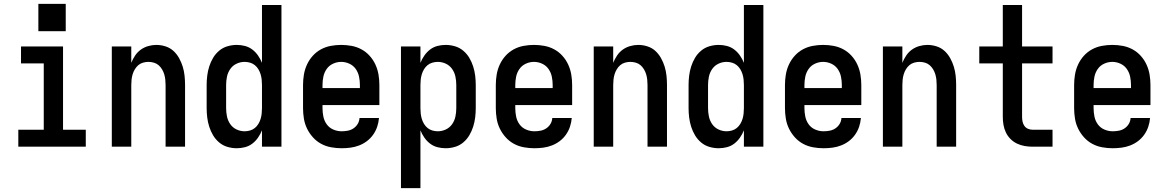

<svg xmlns="http://www.w3.org/2000/svg" viewBox="-20 -761 6040 996"><path d="M75 0V-88H207V-432H89V-520H307V-88H425V0ZM179 -599V-741H321V-599Z M560 0V-520H661V-435Q669 -455 681 -473Q693 -491 710.5 -503.5Q728 -516 749 -522Q770 -528 791 -528Q815 -528 838.5 -520.5Q862 -513 879.5 -497Q897 -481 909 -459.5Q921 -438 928 -415Q935 -392 937.5 -368Q940 -344 940 -320V0H839V-320Q839 -334 837.5 -348Q836 -362 832 -375.5Q828 -389 820.5 -401.5Q813 -414 802.5 -423Q792 -432 778 -436Q764 -440 750 -440Q736 -440 722 -436Q708 -432 697.5 -423Q687 -414 679.5 -401.5Q672 -389 668 -375.5Q664 -362 662.5 -348Q661 -334 661 -320V0Z M1208 8Q1184 8 1160 1Q1136 -6 1117 -22Q1098 -38 1085.5 -59Q1073 -80 1065.5 -103.5Q1058 -127 1055 -151.5Q1052 -176 1052 -200V-320Q1052 -344 1055 -368.5Q1058 -393 1065.5 -416.5Q1073 -440 1085.5 -461Q1098 -482 1117 -498Q1136 -514 1160 -521Q1184 -528 1208 -528Q1230 -528 1251 -522.5Q1272 -517 1289 -504Q1306 -491 1318.5 -473Q1331 -455 1339 -435V-735H1440V0H1339V-85Q1331 -65 1318.5 -47Q1306 -29 1289 -16Q1272 -3 1251 2.5Q1230 8 1208 8ZM1249 -80Q1263 -80 1277 -84Q1291 -88 1302 -97Q1313 -106 1320.5 -118.5Q1328 -131 1332 -144.5Q1336 -158 1337.5 -172Q1339 -186 1339 -200V-320Q1339 -334 1337.5 -348Q1336 -362 1332 -375.5Q1328 -389 1320.5 -401.5Q1313 -414 1302 -423Q1291 -432 1277 -436Q1263 -440 1249 -440Q1227 -440 1207 -430.5Q1187 -421 1174.5 -403Q1162 -385 1157.5 -363.5Q1153 -342 1153 -320V-200Q1153 -178 1157.5 -156.5Q1162 -135 1174.5 -117Q1187 -99 1207 -89.5Q1227 -80 1249 -80Z M1752 8Q1725 8 1697.5 3Q1670 -2 1646 -15Q1622 -28 1603.5 -48.5Q1585 -69 1573 -93.5Q1561 -118 1556.5 -145.5Q1552 -173 1552 -200V-320Q1552 -347 1556.5 -374Q1561 -401 1572.5 -426Q1584 -451 1602.5 -471.5Q1621 -492 1645 -505Q1669 -518 1696 -523Q1723 -528 1750 -528Q1777 -528 1804 -523Q1831 -518 1855 -505Q1879 -492 1897.5 -471.5Q1916 -451 1927.5 -426Q1939 -401 1943.5 -374Q1948 -347 1948 -320V-216H1653V-200Q1653 -178 1657.5 -156Q1662 -134 1675 -116Q1688 -98 1709 -89Q1730 -80 1752 -80Q1768 -80 1784 -83Q1800 -86 1813.5 -95Q1827 -104 1835.5 -118Q1844 -132 1845 -149H1946Q1944 -125 1936.5 -103Q1929 -81 1915.5 -62Q1902 -43 1883.5 -29Q1865 -15 1843 -6.5Q1821 2 1798 5Q1775 8 1752 8ZM1847 -304V-320Q1847 -342 1842.5 -363.5Q1838 -385 1825.5 -403Q1813 -421 1792.5 -430.5Q1772 -440 1750 -440Q1728 -440 1707.5 -430.5Q1687 -421 1674.5 -403Q1662 -385 1657.5 -363.5Q1653 -342 1653 -320V-304Z M2060 215V-520H2161V-435Q2169 -455 2181.5 -473Q2194 -491 2211 -504Q2228 -517 2249 -522.5Q2270 -528 2292 -528Q2316 -528 2340 -521Q2364 -514 2383 -498Q2402 -482 2414.5 -461Q2427 -440 2434.5 -416.5Q2442 -393 2445 -368.5Q2448 -344 2448 -320V-200Q2448 -176 2445 -151.5Q2442 -127 2434.5 -103.5Q2427 -80 2414.5 -59Q2402 -38 2383 -22Q2364 -6 2340 1Q2316 8 2292 8Q2270 8 2249 2.5Q2228 -3 2211 -16Q2194 -29 2181.5 -47Q2169 -65 2161 -85V215ZM2251 -80Q2273 -80 2293 -89.5Q2313 -99 2325.5 -117Q2338 -135 2342.5 -156.5Q2347 -178 2347 -200V-320Q2347 -342 2342.5 -363.5Q2338 -385 2325.5 -403Q2313 -421 2293 -430.5Q2273 -440 2251 -440Q2237 -440 2223 -436Q2209 -432 2198 -423Q2187 -414 2179.5 -401.5Q2172 -389 2168 -375.5Q2164 -362 2162.5 -348Q2161 -334 2161 -320V-200Q2161 -186 2162.5 -172Q2164 -158 2168 -144.5Q2172 -131 2179.5 -118.5Q2187 -106 2198 -97Q2209 -88 2223 -84Q2237 -80 2251 -80Z M2752 8Q2725 8 2697.5 3Q2670 -2 2646 -15Q2622 -28 2603.5 -48.5Q2585 -69 2573 -93.5Q2561 -118 2556.5 -145.5Q2552 -173 2552 -200V-320Q2552 -347 2556.5 -374Q2561 -401 2572.5 -426Q2584 -451 2602.5 -471.5Q2621 -492 2645 -505Q2669 -518 2696 -523Q2723 -528 2750 -528Q2777 -528 2804 -523Q2831 -518 2855 -505Q2879 -492 2897.5 -471.5Q2916 -451 2927.5 -426Q2939 -401 2943.5 -374Q2948 -347 2948 -320V-216H2653V-200Q2653 -178 2657.5 -156Q2662 -134 2675 -116Q2688 -98 2709 -89Q2730 -80 2752 -80Q2768 -80 2784 -83Q2800 -86 2813.5 -95Q2827 -104 2835.5 -118Q2844 -132 2845 -149H2946Q2944 -125 2936.5 -103Q2929 -81 2915.5 -62Q2902 -43 2883.5 -29Q2865 -15 2843 -6.5Q2821 2 2798 5Q2775 8 2752 8ZM2847 -304V-320Q2847 -342 2842.5 -363.5Q2838 -385 2825.5 -403Q2813 -421 2792.5 -430.5Q2772 -440 2750 -440Q2728 -440 2707.5 -430.5Q2687 -421 2674.5 -403Q2662 -385 2657.5 -363.5Q2653 -342 2653 -320V-304Z M3060 0V-520H3161V-435Q3169 -455 3181 -473Q3193 -491 3210.5 -503.5Q3228 -516 3249 -522Q3270 -528 3291 -528Q3315 -528 3338.5 -520.5Q3362 -513 3379.5 -497Q3397 -481 3409 -459.5Q3421 -438 3428 -415Q3435 -392 3437.5 -368Q3440 -344 3440 -320V0H3339V-320Q3339 -334 3337.5 -348Q3336 -362 3332 -375.5Q3328 -389 3320.5 -401.5Q3313 -414 3302.5 -423Q3292 -432 3278 -436Q3264 -440 3250 -440Q3236 -440 3222 -436Q3208 -432 3197.5 -423Q3187 -414 3179.5 -401.5Q3172 -389 3168 -375.5Q3164 -362 3162.5 -348Q3161 -334 3161 -320V0Z M3708 8Q3684 8 3660 1Q3636 -6 3617 -22Q3598 -38 3585.5 -59Q3573 -80 3565.5 -103.5Q3558 -127 3555 -151.5Q3552 -176 3552 -200V-320Q3552 -344 3555 -368.5Q3558 -393 3565.5 -416.5Q3573 -440 3585.5 -461Q3598 -482 3617 -498Q3636 -514 3660 -521Q3684 -528 3708 -528Q3730 -528 3751 -522.5Q3772 -517 3789 -504Q3806 -491 3818.5 -473Q3831 -455 3839 -435V-735H3940V0H3839V-85Q3831 -65 3818.5 -47Q3806 -29 3789 -16Q3772 -3 3751 2.5Q3730 8 3708 8ZM3749 -80Q3763 -80 3777 -84Q3791 -88 3802 -97Q3813 -106 3820.5 -118.5Q3828 -131 3832 -144.5Q3836 -158 3837.5 -172Q3839 -186 3839 -200V-320Q3839 -334 3837.5 -348Q3836 -362 3832 -375.5Q3828 -389 3820.5 -401.5Q3813 -414 3802 -423Q3791 -432 3777 -436Q3763 -440 3749 -440Q3727 -440 3707 -430.5Q3687 -421 3674.5 -403Q3662 -385 3657.5 -363.5Q3653 -342 3653 -320V-200Q3653 -178 3657.5 -156.5Q3662 -135 3674.5 -117Q3687 -99 3707 -89.5Q3727 -80 3749 -80Z M4252 8Q4225 8 4197.5 3Q4170 -2 4146 -15Q4122 -28 4103.5 -48.5Q4085 -69 4073 -93.5Q4061 -118 4056.5 -145.5Q4052 -173 4052 -200V-320Q4052 -347 4056.5 -374Q4061 -401 4072.5 -426Q4084 -451 4102.5 -471.5Q4121 -492 4145 -505Q4169 -518 4196 -523Q4223 -528 4250 -528Q4277 -528 4304 -523Q4331 -518 4355 -505Q4379 -492 4397.5 -471.5Q4416 -451 4427.5 -426Q4439 -401 4443.5 -374Q4448 -347 4448 -320V-216H4153V-200Q4153 -178 4157.5 -156Q4162 -134 4175 -116Q4188 -98 4209 -89Q4230 -80 4252 -80Q4268 -80 4284 -83Q4300 -86 4313.5 -95Q4327 -104 4335.5 -118Q4344 -132 4345 -149H4446Q4444 -125 4436.5 -103Q4429 -81 4415.5 -62Q4402 -43 4383.5 -29Q4365 -15 4343 -6.5Q4321 2 4298 5Q4275 8 4252 8ZM4347 -304V-320Q4347 -342 4342.5 -363.5Q4338 -385 4325.5 -403Q4313 -421 4292.5 -430.5Q4272 -440 4250 -440Q4228 -440 4207.5 -430.5Q4187 -421 4174.5 -403Q4162 -385 4157.5 -363.5Q4153 -342 4153 -320V-304Z M4560 0V-520H4661V-435Q4669 -455 4681 -473Q4693 -491 4710.5 -503.5Q4728 -516 4749 -522Q4770 -528 4791 -528Q4815 -528 4838.5 -520.5Q4862 -513 4879.5 -497Q4897 -481 4909 -459.5Q4921 -438 4928 -415Q4935 -392 4937.5 -368Q4940 -344 4940 -320V0H4839V-320Q4839 -334 4837.5 -348Q4836 -362 4832 -375.5Q4828 -389 4820.5 -401.5Q4813 -414 4802.5 -423Q4792 -432 4778 -436Q4764 -440 4750 -440Q4736 -440 4722 -436Q4708 -432 4697.5 -423Q4687 -414 4679.5 -401.5Q4672 -389 4668 -375.5Q4664 -362 4662.5 -348Q4661 -334 4661 -320V0Z M5337 0Q5316 0 5295.5 -3.5Q5275 -7 5256 -16Q5237 -25 5222 -40Q5207 -55 5198 -74Q5189 -93 5185.5 -113.5Q5182 -134 5182 -155V-432H5060V-520H5182V-735H5282V-520H5440V-432H5282V-155Q5282 -142 5284.5 -130Q5287 -118 5294 -108Q5301 -98 5312.5 -93Q5324 -88 5337 -88H5440V0Z M5752 8Q5725 8 5697.5 3Q5670 -2 5646 -15Q5622 -28 5603.5 -48.5Q5585 -69 5573 -93.5Q5561 -118 5556.5 -145.5Q5552 -173 5552 -200V-320Q5552 -347 5556.5 -374Q5561 -401 5572.5 -426Q5584 -451 5602.5 -471.5Q5621 -492 5645 -505Q5669 -518 5696 -523Q5723 -528 5750 -528Q5777 -528 5804 -523Q5831 -518 5855 -505Q5879 -492 5897.5 -471.5Q5916 -451 5927.5 -426Q5939 -401 5943.5 -374Q5948 -347 5948 -320V-216H5653V-200Q5653 -178 5657.5 -156Q5662 -134 5675 -116Q5688 -98 5709 -89Q5730 -80 5752 -80Q5768 -80 5784 -83Q5800 -86 5813.5 -95Q5827 -104 5835.5 -118Q5844 -132 5845 -149H5946Q5944 -125 5936.5 -103Q5929 -81 5915.5 -62Q5902 -43 5883.5 -29Q5865 -15 5843 -6.5Q5821 2 5798 5Q5775 8 5752 8ZM5847 -304V-320Q5847 -342 5842.5 -363.5Q5838 -385 5825.5 -403Q5813 -421 5792.5 -430.5Q5772 -440 5750 -440Q5728 -440 5707.5 -430.5Q5687 -421 5674.5 -403Q5662 -385 5657.5 -363.5Q5653 -342 5653 -320V-304Z"/></svg>

Font: Iosevka SS04 Semibold
Style: Regular
Weight: 600
Monospace: yes
Designer: Belleve Invis
Foundry: Belleve Invis
Version: Version 19.0.0; ttfautohint (v1.8.4)